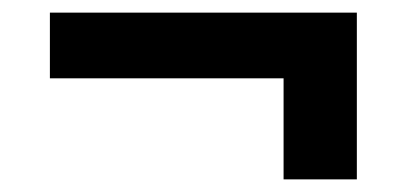

<svg xmlns="http://www.w3.org/2000/svg" viewBox="-20 -394 644 304"><path d="M59 -374H545V-110H429V-270H59Z"/></svg>

Font: Elaine Sans SemiBold
Style: Regular
Weight: 600
Designer: Wei Huang
Foundry: Wei Huang
Version: Version 2.001;December 24, 2019;FontCreator 12.0.0.2547 64-b